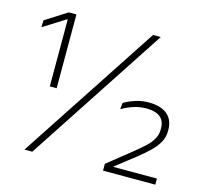

<svg xmlns="http://www.w3.org/2000/svg" viewBox="-95 -745 907 852"><g transform="rotate(15 358.5 -319.5)"><path d="M123 -300V-607.5H120L19 -544L20 -576L119 -639H154.5V-300ZM87 0 506.5 -639H542L123 0ZM448 0V-31.5L553 -115.5Q584.5 -140.5 605.5 -160.2Q626.5 -180 637.2 -199.8Q648 -219.5 648 -243.5V-247Q648 -282 626.5 -299.2Q605 -316.5 563.5 -316.5Q532.5 -316.5 504.2 -307.2Q476 -298 451 -283L454 -312.5Q473 -324.5 503 -334.8Q533 -345 566.5 -345Q622 -345 651.5 -320.2Q681 -295.5 681 -249V-244.5Q681 -216.5 668.2 -193Q655.5 -169.5 632 -146.8Q608.5 -124 575.5 -98L488.5 -30V-21.5L475 -28H688V0Z"/></g></svg>

Font: Anek Gurmukhi ExtraLight
Style: Regular
Weight: 250
Designer: Sarang Kulkarni (Gurmukhi), Yesha Goshar (Latin)
Foundry: Ek Type
Version: Version 1.003